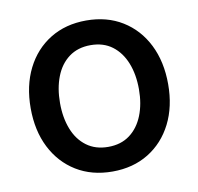

<svg xmlns="http://www.w3.org/2000/svg" viewBox="-67 -608 712 689"><g transform="rotate(-10 289.5 -264.0)"><path d="M289.6 11.7Q214.4 11.7 158 -22.9Q101.6 -57.6 70.3 -119.4Q39.1 -181.2 39.1 -262.7Q39.1 -344.7 70.3 -407Q101.6 -469.2 158 -503.9Q214.4 -538.6 289.6 -538.6Q364.7 -538.6 421.1 -503.9Q477.5 -469.2 508.8 -407Q540 -344.7 540 -262.7Q540 -181.2 508.8 -119.4Q477.5 -57.6 421.1 -22.9Q364.7 11.7 289.6 11.7ZM289.6 -78.1Q336.4 -78.1 368.4 -102.1Q400.4 -126 417 -167.7Q433.6 -209.5 433.6 -262.7Q433.6 -316.9 417 -358.6Q400.4 -400.4 368.4 -424.6Q336.4 -448.7 289.6 -448.7Q243.2 -448.7 210.9 -424.8Q178.7 -400.9 162.4 -358.9Q146 -316.9 146 -262.7Q146 -209.5 162.4 -167.7Q178.7 -126 210.9 -102.1Q243.2 -78.1 289.6 -78.1Z"/></g></svg>

Font: Inter 24pt Medium
Style: Regular
Weight: 500
Designer: Rasmus Andersson
Foundry: rsms
Version: Version 4.001;git-66647c0bb